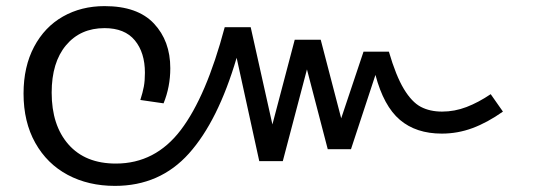

<svg xmlns="http://www.w3.org/2000/svg" viewBox="-20 -594 1774 628"><path d="M1625 -229Q1574 -193 1525.5 -175Q1477 -157 1425 -157Q1341 -157 1288 -202Q1235 -247 1208 -349L1128 -106H1052L984 -367L905 -67H828L754 -405Q693 -198 598 -92Q503 14 356 14Q269 14 201.5 -22Q134 -58 95.5 -126.5Q57 -195 57 -288Q57 -376 91.5 -441Q126 -506 186 -540Q246 -574 322 -574Q430 -574 483.5 -517Q537 -460 537 -371Q537 -310 515 -256L439 -267Q447 -292 450.5 -311Q454 -330 454 -356Q454 -422 421 -462Q388 -502 322 -502Q243 -502 196 -446Q149 -390 149 -291Q149 -184 204 -121.5Q259 -59 359 -59Q488 -59 571.5 -169Q655 -279 715 -505H800L871 -187L944 -464H1029L1096 -207L1169 -425H1252Q1275 -346 1301 -303Q1327 -260 1356.5 -244.5Q1386 -229 1426 -229Q1467 -229 1506 -244Q1545 -259 1585 -286Z"/></svg>

Font: FiraGOUPP
Style: Medium
Weight: 400
Designer: bBox Type
Foundry: bBox Type GmbH
Version: Version 1.001